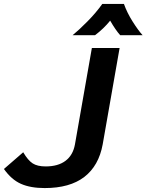

<svg xmlns="http://www.w3.org/2000/svg" viewBox="-26 -944 745 976"><path d="M-6 -85 92 -170Q116 -129 140 -113.5Q164 -98 206 -98Q269 -98 307 -126.5Q345 -155 355 -210L441 -700H582L496 -210Q476 -101 402.5 -44.5Q329 12 201 12Q129 12 80.5 -9.5Q32 -31 -6 -85ZM494 -924H604Q620 -879 648.5 -834Q677 -789 699 -765H585Q561 -792 534 -839Q501 -798 457 -765H343Q375 -791 418.5 -835Q462 -879 494 -924Z"/></svg>

Font: KoHo
Style: Bold Italic
Weight: 700
Italic angle: -10°
Version: Version 1.000; ttfautohint (v1.6)